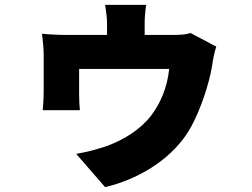

<svg xmlns="http://www.w3.org/2000/svg" viewBox="-20 -670 1040 791"><path d="M765 -534C749 -528 724 -526 688 -526H576V-569C576 -594 577 -611 582 -650H413C419 -611 421 -594 421 -569V-526H256C224 -526 183 -528 153 -531C156 -510 160 -467 160 -447V-291C160 -267 158 -239 156 -216H309C307 -234 306 -262 306 -282V-386H677C669 -306 638 -240 602 -193C558 -136 491 -96 432 -73C401 -60 336 -43 294 -36L413 101C557 67 698 -21 767 -147C805 -216 842 -324 854 -400C856 -416 863 -456 871 -478Z"/></svg>

Font: Noto Sans T Chinese Black
Style: Bold
Weight: 900
Designer: Ryoko NISHIZUKA (kana & ideographs); Paul D. Hunt (Latin, Greek & Cyrillic); Wenlong ZHANG (bopomofo); Sandoll Communica
Foundry: Adobe Systems Incorporated
Version: Version 1.000;PS 1;hotconv 1.0.78;makeotf.lib2.5.61930